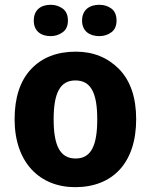

<svg xmlns="http://www.w3.org/2000/svg" viewBox="-20 -772 630 802"><path d="M548.8 -273.9C548.8 -364.7 524.9 -434.6 477.5 -483.4C429.7 -531.7 369.6 -556.2 296.9 -556.2C217.8 -556.2 155.3 -531.7 109.9 -483.4C64 -434.6 41 -364.7 41 -273.9C41 -92.3 146.5 9.8 293.9 9.8C451.2 9.8 548.8 -92.3 548.8 -273.9ZM204.1 -273.9C204.1 -381.8 230 -436 294.9 -436C360.8 -436 386.2 -381.8 386.2 -273.9C386.2 -166 361.8 -109.9 295.9 -109.9C229.5 -109.9 204.1 -166 204.1 -273.9ZM121.1 -686C121.1 -641.6 151.4 -621.1 191.9 -621.1C210.4 -621.1 227.1 -626.5 241.7 -637.2C256.3 -647.5 263.7 -664.1 263.7 -686C263.7 -709 256.3 -725.6 241.7 -736.3C227.1 -746.6 210.4 -752 191.9 -752C151.4 -752 121.1 -731.4 121.1 -686ZM322.8 -686C322.8 -641.6 354.5 -621.1 395 -621.1C414.1 -621.1 431.2 -626.5 445.3 -637.2C459.5 -647.5 466.8 -664.1 466.8 -686C466.8 -709 459.5 -725.6 445.3 -736.3C431.2 -746.6 414.1 -752 395 -752C354.5 -752 322.8 -731.4 322.8 -686Z"/></svg>

Font: Avrile Sans
Style: Bold
Weight: 700
Designer: Monotype Design Team, Google (font), Stefan Peev (BGR Cyrillic), Cristiano Sobral (main changes)
Foundry: The Avrile Sans Project Authors
Version: Version 3.110